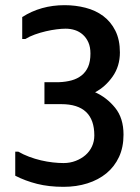

<svg xmlns="http://www.w3.org/2000/svg" viewBox="-20 -727 540 743"><path d="M226 -4Q169 -4 123.5 -15.5Q78 -27 39 -47V-140H51Q70 -129 92.5 -120.5Q115 -112 138.5 -106.5Q162 -101 184.5 -98.5Q207 -96 226 -96Q251 -96 273 -104.5Q295 -113 311 -127Q327 -141 336 -160.5Q345 -180 345 -203Q345 -324 217 -324H152V-409H209Q235 -410 257 -416Q279 -422 295.5 -435Q312 -448 321 -468.5Q330 -489 330 -520Q330 -545 322 -563Q314 -581 300.5 -593Q287 -605 270 -610.5Q253 -616 234 -616Q219 -616 199 -613.5Q179 -611 157.5 -606Q136 -601 115 -593.5Q94 -586 78 -576H66V-661Q138 -707 230 -707Q272 -707 311 -697Q350 -687 379.5 -665Q409 -643 426.5 -608Q444 -573 444 -524Q444 -471 416 -431Q388 -391 348 -370Q393 -350 425.5 -310Q458 -270 458 -206Q458 -157 440.5 -119.5Q423 -82 392 -56.5Q361 -31 318.5 -17.5Q276 -4 226 -4Z"/></svg>

Font: D2Coding
Style: Bold
Weight: 700
Monospace: yes
Designer: Yong-Rak Park; Jeong-Hwan Yoon; Sang-Min Lee;
Foundry: NHN Corporation
Version: Version 1.3.2; Build 20180524